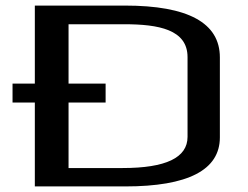

<svg xmlns="http://www.w3.org/2000/svg" viewBox="-20 -669 889 689"><path d="M105 -301V0H429C655 0 769 -59 769 -176V-463C769 -587 655 -649 428 -649H105V-369H25V-301ZM653 -464V-178C653 -103 575 -66 420 -66H226V-301H359V-369H226V-582H426C549 -582 653 -563 653 -464Z"/></svg>

Font: Gamestation Extended
Style: Regular
Weight: 400
Width: 7
Designer: Jonas Hecksher
Foundry: Jonas Hecksher, Playtypeª, e-types AS
Version: Version 1.003